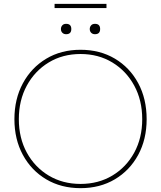

<svg xmlns="http://www.w3.org/2000/svg" viewBox="-20 -969 838 999"><path d="M399 10Q298 10 220.5 -36Q143 -82 99 -163Q55 -244 55 -349Q55 -454 99 -535.5Q143 -617 220.5 -663.5Q298 -710 399 -710Q500 -710 577.5 -664Q655 -618 699 -536.5Q743 -455 743 -349Q743 -244 699 -163Q655 -82 577.5 -36Q500 10 399 10ZM399 -12Q492 -12 564.5 -55.5Q637 -99 678.5 -175Q720 -251 720 -349Q720 -447 678.5 -523.5Q637 -600 564.5 -644Q492 -688 399 -688Q306 -688 233.5 -644Q161 -600 119.5 -523.5Q78 -447 78 -349Q78 -251 119.5 -175Q161 -99 233.5 -55.5Q306 -12 399 -12ZM474 -791Q462 -791 454.5 -798.5Q447 -806 447 -818Q447 -829 454 -837Q461 -845 474 -845Q501 -845 501 -818Q501 -791 474 -791ZM324 -791Q312 -791 304.5 -798.5Q297 -806 297 -818Q297 -829 304 -837Q311 -845 324 -845Q351 -845 351 -818Q351 -791 324 -791ZM264 -927V-949H534V-927Z"/></svg>

Font: Lexend Thin
Style: Regular
Weight: 100
Designer: Bonnie Shaver-Troup, Thomas Jockin
Foundry: Lexend
Version: Version 1.007; ttfautohint (v1.8.3)